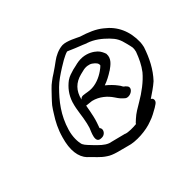

<svg xmlns="http://www.w3.org/2000/svg" viewBox="-158 -905 1138 1138"><g transform="rotate(-45 411.0 -336.5)"><path d="M334 7C388 25 477 18 529 -3C561 -13 584 -28 608 -41L620 -49C629 -54 637 -61 639 -70C641 -80 639 -88 628 -94C657 -114 687 -133 714 -157C761 -207 793 -269 817 -341V-342C820 -354 821 -364 822 -375C825 -466 791 -538 727 -587C691 -617 644 -636 592 -652C574 -660 520 -690 485 -690H483C447 -688 411 -669 391 -654C368 -637 351 -625 327 -609C314 -601 299 -591 288 -582C276 -573 266 -565 254 -552C236 -533 208 -505 188 -481C177 -467 169 -453 160 -439C134 -399 112 -357 97 -303C72 -218 81 -155 118 -116H119C147 -90 170 -59 205 -37C236 -15 284 -7 334 7ZM150 -194C142 -221 141 -263 154 -308C182 -404 235 -470 293 -528C319 -554 354 -577 387 -598L427 -622C445 -631 458 -639 476 -644C480 -643 488 -639 500 -634C533 -619 564 -609 592 -596H594C642 -580 677 -551 708 -520C737 -490 748 -471 759 -424C768 -385 771 -385 764 -354C748 -311 731 -275 705 -241C669 -198 616 -159 566 -130C536 -112 508 -97 482 -73L468 -60C464 -57 463 -56 461 -51C433 -48 393 -48 375 -55L374 -56C340 -65 301 -74 268 -83C239 -94 217 -118 195 -140C179 -158 159 -175 150 -194ZM512 -215 522 -206C527 -201 534 -198 544 -198C565 -198 584 -212 587 -226C589 -234 586 -241 581 -246L572 -256H570C560 -263 562 -271 548 -287C535 -305 513 -327 492 -344C519 -353 549 -369 573 -385H574C602 -405 634 -428 631 -468V-469V-470C626 -484 618 -503 604 -516C587 -532 558 -551 517 -555C491 -557 472 -553 453 -548L426 -542C401 -534 385 -531 363 -516C330 -491 301 -456 286 -408C270 -355 270 -310 258 -260C255 -249 253 -239 250 -230C243 -210 203 -137 256 -137H262C279 -137 294 -150 297 -165C299 -174 296 -181 291 -187C299 -209 308 -233 314 -260C320 -288 325 -312 329 -337C345 -335 355 -334 373 -332C423 -320 460 -286 482 -253C488 -244 498 -228 512 -215ZM439 -490 464 -496C489 -503 516 -498 530 -488C545 -477 561 -464 557 -446C549 -438 544 -434 530 -424C500 -403 455 -382 409 -386L393 -388C381 -390 370 -392 358 -393H357C345 -393 339 -386 335 -382C349 -442 384 -476 439 -490Z"/></g></svg>

Font: Stray Cat
Style: BdExtObl
Weight: 700
Version: Version 1.0